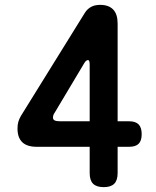

<svg xmlns="http://www.w3.org/2000/svg" viewBox="-20 -760 640 790"><path d="M349 -261V-493Q349 -505 347 -509Q345 -513 342 -513Q340 -513 335.5 -510.5Q331 -508 326 -499L206 -298Q201 -291 199.5 -286Q198 -281 198 -276Q198 -268 205 -264.5Q212 -261 227 -261ZM349 -48V-156H131Q91 -156 71.5 -175Q52 -194 52 -231Q52 -247 55.5 -259Q59 -271 66 -283L329 -707Q339 -723 354.5 -731.5Q370 -740 392 -740Q427 -740 445.5 -721Q464 -702 464 -663V-261H511Q538 -261 550.5 -248Q563 -235 563 -208Q563 -181 550.5 -168.5Q538 -156 511 -156H464V-48Q464 -18 450 -4Q436 10 407 10Q377 10 363 -4Q349 -18 349 -48Z"/></svg>

Font: Maple Mono NL SemiBold
Style: Regular
Weight: 600
Monospace: yes
Designer: subframe7536
Version: Version 7.000